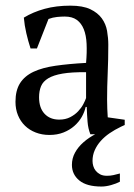

<svg xmlns="http://www.w3.org/2000/svg" viewBox="-20 -478 484 696"><path d="M368.2 -117.2Q368.2 -97.7 368.9 -83.3Q369.6 -68.8 370.6 -52.7L432.1 -43.9V-24.9Q410.2 -13.7 382.8 -4.6Q355.5 4.4 330.6 8.8H307.6Q299.3 -12.2 297.4 -36.6Q295.4 -61 294.4 -90.3H290.5Q286.6 -72.3 276.4 -54.2Q266.1 -36.1 249.5 -21.5Q232.9 -6.8 210.2 2.2Q187.5 11.2 159.2 11.2Q132.3 11.2 109.6 2.4Q86.9 -6.3 70.6 -22.2Q54.2 -38.1 45.2 -60.1Q36.1 -82 36.1 -108.9Q36.1 -150.4 52.7 -176.5Q69.3 -202.6 101.6 -217.8Q133.8 -232.9 181.6 -239.7Q229.5 -246.6 292 -250Q295.4 -288.1 293.9 -319.1Q292.5 -350.1 283.7 -372.1Q274.9 -394 258.3 -406Q241.7 -418 214.8 -418Q202.1 -418 186.8 -416.5Q171.4 -415 155.8 -409.2L113.8 -302.2H90.8Q82 -329.1 75.4 -357.7Q68.8 -386.2 66.4 -414.1Q100.1 -434.6 141.8 -446Q183.6 -457.5 234.9 -457.5Q280.3 -457.5 307.4 -444.6Q334.5 -431.6 349.1 -411.4Q363.8 -391.1 368.2 -365.7Q372.6 -340.3 372.6 -315.4Q372.6 -262.2 370.4 -212.6Q368.2 -163.1 368.2 -117.2ZM194.8 -44.4Q217.3 -44.4 234.4 -53.2Q251.5 -62 263.2 -74.5Q274.9 -86.9 282 -100.3Q289.1 -113.8 292 -122.6V-216.3Q239.7 -216.8 206.8 -211.2Q173.8 -205.6 154.8 -194.1Q135.7 -182.6 128.7 -165.3Q121.6 -147.9 121.6 -125.5Q121.6 -86.9 141.4 -65.7Q161.1 -44.4 194.8 -44.4ZM417.5 -18.1Q396 -7.8 377.4 4.9Q358.9 17.6 345.2 33Q331.5 48.3 323.5 66.4Q315.4 84.5 315.4 105.5Q315.4 114.3 318.1 123.8Q320.8 133.3 327.1 141.1Q333.5 148.9 343.3 154.1Q353 159.2 367.7 159.2Q380.4 159.2 391.4 156.7Q402.3 154.3 414.6 150.9V180.7Q401.9 187.5 382.8 192.9Q363.8 198.2 347.7 198.2Q294.4 198.2 267.6 176.3Q240.7 154.3 240.7 119.6Q240.7 95.7 252 75.2Q263.2 54.7 282.7 37.6Q302.2 20.5 328.4 6.8Q354.5 -6.8 384.8 -18.1Z"/></svg>

Font: PT Astra Serif
Style: Regular
Weight: 400
Designer: A.Korolkova, I. Chaeva
Foundry: ParaType Ltd
Version: Version 1.002